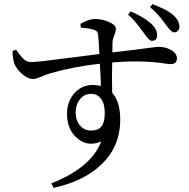

<svg xmlns="http://www.w3.org/2000/svg" viewBox="-20 -844 918 931"><path d="M240 67 229 45Q421 -30 471 -158Q404 -130 354 -174Q305 -216 305 -292Q305 -350 339 -390Q375 -432 431 -432Q451 -432 469 -427Q469 -431 469 -441Q467 -501 464 -535Q342 -522 226 -489Q207 -484 180.5 -472.5Q154 -461 139 -461Q115 -461 85 -487Q58 -512 49.5 -536Q41 -560 41 -597L58 -603Q60 -601 63 -596Q83 -568 94 -558Q111 -543 130 -543Q155 -542 343 -567Q428 -578 462 -582Q459 -643 456 -672Q455 -685 450 -691Q445 -697 434 -700Q415 -707 372 -710L370 -728Q411 -752 440 -752Q474 -752 507 -738Q542 -723 542 -704Q542 -692 534 -672Q526 -652 525.5 -640Q525 -628 525 -590Q617 -600 704 -612Q741 -617 749 -617Q780 -617 807 -603Q838 -586 838 -561Q838 -533 806 -533Q798 -533 773 -537Q659 -553 524 -541Q522 -469 524 -394Q563 -351 563 -264Q563 -133 471 -46Q388 34 240 67ZM421 -211Q456 -211 472 -231Q488 -251 488 -297Q488 -341 470 -365Q452 -389 422 -389Q389 -389 368 -363Q347 -337 347 -298.5Q347 -260 368 -235.5Q389 -211 421 -211ZM716 -646Q704 -646 684 -675Q678 -684 674 -689Q672 -691 669 -695Q635 -744 601 -773L613 -789Q679 -761 712 -730Q742 -703 742 -673Q742 -646 716 -646ZM824 -687Q812 -687 788 -719Q783 -726 781 -729Q779 -732 775 -737Q743 -780 708 -809L719 -824Q793 -796 820 -771Q850 -744 850 -714Q850 -702 842.5 -694.5Q835 -687 824 -687Z"/></svg>

Font: GenRyuMin TW M
Style: Regular
Weight: 500
Version: Version 1.501;PS 1;hotconv 16.6.51;makeotf.lib2.5.65220